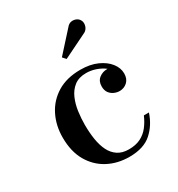

<svg xmlns="http://www.w3.org/2000/svg" viewBox="-168 -801 853 921"><g transform="rotate(-30 258.0 -341.0)"><path d="M282 10Q216 10 163.5 -18Q111 -46 80.2 -99.5Q49.5 -153 49.5 -230Q49.5 -297 76.8 -351.2Q104 -405.5 156.5 -437.8Q209 -470 285 -470Q338.5 -470 377.5 -452.5Q416.5 -435 437.8 -407.5Q459 -380 459 -350Q459 -320 441.2 -303.5Q423.5 -287 398 -287Q384 -287 369 -293.5Q354 -300 344 -313.5Q334 -327 334 -349Q334 -378 353.2 -393.2Q372.5 -408.5 398 -408.5Q422 -408.5 440 -393.8Q458 -379 458 -350H432Q432 -370.5 420.2 -387.5Q408.5 -404.5 389 -416.8Q369.5 -429 346.5 -435.8Q323.5 -442.5 301 -442.5Q260.5 -442.5 235 -422.8Q209.5 -403 195.8 -371.2Q182 -339.5 177 -302.5Q172 -265.5 172 -230Q172 -187 178 -149.2Q184 -111.5 198 -83.2Q212 -55 236.2 -38.8Q260.5 -22.5 297 -22.5Q335.5 -22.5 362.5 -36Q389.5 -49.5 408.2 -73.5Q427 -97.5 440 -128H468Q448.5 -68 404.8 -29Q361 10 282 10ZM254.5 -547.5 238.5 -565.5 337.5 -675Q349 -689.5 363 -691.8Q377 -694 389.2 -688.8Q401.5 -683.5 407 -673.5Q413.5 -663.5 412.5 -650.5Q411.5 -637.5 404.5 -627Q397.5 -616.5 385 -611.5Z"/></g></svg>

Font: Bodoni Moda 9pt Medium
Style: Regular
Weight: 500
Designer: Owen Earl
Foundry: indestructible type
Version: Version 2.005